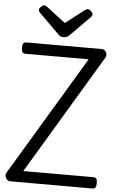

<svg xmlns="http://www.w3.org/2000/svg" viewBox="-75 -1304 823 1352"><g transform="rotate(5 336.5 -627.5)"><path d="M49 0Q37 0 27.5 -9.5Q18 -19 15 -33Q12 -47 19 -58L526 -904H79Q64 -904 57.5 -913Q51 -922 51 -944Q51 -967 57.5 -975.5Q64 -984 79 -984H613Q632 -984 642.5 -964Q653 -944 643 -927L136 -80H631Q646 -80 652.5 -71.5Q659 -63 659 -40Q659 -18 652.5 -9Q646 0 631 0ZM490 -1255Q500 -1255 512.5 -1243.5Q525 -1232 525 -1221Q525 -1219 524.5 -1215Q524 -1211 519 -1205L380 -1064Q373 -1058 364.5 -1051Q356 -1044 336 -1044Q317 -1044 308.5 -1051Q300 -1058 294 -1064L153 -1204Q148 -1211 147.5 -1215Q147 -1219 147 -1221Q147 -1232 160 -1243.5Q173 -1255 182 -1255Q189 -1255 194.5 -1251.5Q200 -1248 207 -1243L336 -1144L465 -1243Q473 -1248 478 -1251.5Q483 -1255 490 -1255Z"/></g></svg>

Font: Playwrite PL
Style: Regular
Weight: 400
Designer: Veronika Burian, José Scaglione
Foundry: TypeTogether
Version: Version 1.002